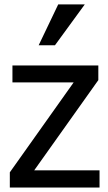

<svg xmlns="http://www.w3.org/2000/svg" viewBox="-20 -838 484 858"><path d="M240.2 -818.4 152.8 -635.7H225.6L358.9 -818.4ZM424.8 -76.7H132.8L419.4 -480V-545.4H35.6V-469.7H309.1L23.9 -67.9V0H424.8Z"/></svg>

Font: SG Kara Light
Style: Regular
Weight: 400
Designer: Damoon Khanjanzadeh
Version: Version 1.000